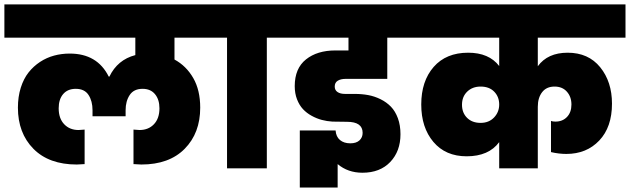

<svg xmlns="http://www.w3.org/2000/svg" viewBox="-34 -760 2845 867"><path d="M604 -17.1Q601.1 -17.1 568.8 -19V-174.8Q588.4 -172.9 596.2 -172.9Q636.2 -172.9 661.1 -199Q686 -225.1 686 -271Q686 -310.5 666 -334.7Q646 -358.9 609.9 -358.9Q570.3 -358.9 551.8 -331.1Q533.2 -303.2 533.2 -262.2V-234.9H383.8V-262.2Q383.8 -303.7 365.7 -331.3Q347.7 -358.9 308.1 -358.9Q271.5 -358.9 251.2 -335.2Q231 -311.5 231 -271Q231 -225.1 255.9 -199Q280.8 -172.9 320.8 -172.9Q328.6 -172.9 348.1 -174.8V-19Q315.9 -17.1 313 -17.1Q187 -17.1 116.9 -88.1Q46.9 -159.2 46.9 -273.9Q46.9 -323.2 59.8 -364Q72.8 -404.8 95 -432.9Q117.2 -460.9 147 -480.5Q176.8 -500 210.4 -509Q244.1 -518.1 280.8 -518.1Q405.3 -518.1 457 -414.1H460Q496.6 -490.2 577.1 -511.2V-589.8H-14.2V-740.2H931.2V-589.8H753.9V-491.2Q807.1 -462.4 838.6 -407.7Q870.1 -353 870.1 -273.9Q870.1 -159.2 800 -88.1Q730 -17.1 604 -17.1Z M991.2 0V-589.8H902.8V-740.2H1257.8V-589.8H1170.9V0Z M1226.6 -589.8V-740.2H1837.9V-589.8H1714.8V-403.8H1525.9Q1504.9 -403.8 1491.2 -395.5Q1477.5 -387.2 1477.5 -369.1Q1477.5 -353 1490 -344.5Q1502.4 -335.9 1524.4 -335.9H1567.9Q1600.1 -335.9 1628.9 -330.6Q1657.7 -325.2 1684.8 -311.8Q1711.9 -298.3 1731.4 -278.1Q1751 -257.8 1762.7 -226.1Q1774.4 -194.3 1774.4 -153.8Q1774.4 -77.1 1728.3 -28.6Q1682.1 20 1602.5 20Q1537.1 20 1490.7 -19V86.9H1319.8V-170.9H1481.4Q1483.4 -142.6 1501.2 -127.7Q1519 -112.8 1547.9 -112.8Q1574.7 -112.8 1589.1 -126Q1603.5 -139.2 1603.5 -160.2Q1603.5 -210 1532.7 -210Q1492.7 -210 1466.8 -210.9Q1442.4 -212.4 1419.2 -218.5Q1396 -224.6 1373.3 -237.1Q1350.6 -249.5 1334 -267.3Q1317.4 -285.2 1307.1 -311.8Q1296.9 -338.4 1296.9 -371.1Q1296.9 -451.2 1347.7 -491.7Q1398.4 -532.2 1480.5 -532.2H1539.6V-589.8Z M2220.2 0V-118.2Q2172.9 -54.2 2073.2 -54.2Q1978 -54.2 1923.1 -119.1Q1868.2 -184.1 1868.2 -288.1Q1868.2 -393.6 1924.3 -457.8Q1980.5 -522 2080.1 -522Q2173.8 -522 2220.2 -461.9V-589.8H1807.1V-740.2H2790.5V-589.8H2394.5V-460.9Q2439 -522 2529.3 -522Q2623 -522 2676.3 -456.3Q2729.5 -390.6 2729.5 -292Q2729.5 -186 2672.1 -125.5Q2614.7 -64.9 2523.4 -64.9Q2489.3 -64.9 2454.1 -73.2V-213.9Q2461.4 -210.9 2474.1 -210.9Q2506.3 -210.9 2526.4 -231.9Q2546.4 -252.9 2546.4 -288.1Q2546.4 -322.8 2525.9 -345.9Q2505.4 -369.1 2470.2 -369.1Q2433.6 -369.1 2414.1 -343.8Q2394.5 -318.4 2394.5 -277.8V0ZM2136.2 -205.1Q2173.8 -205.1 2197 -229.5Q2220.2 -253.9 2220.2 -288.1Q2220.2 -322.8 2197.8 -345.9Q2175.3 -369.1 2136.2 -369.1Q2099.6 -369.1 2075.9 -346.4Q2052.2 -323.7 2052.2 -287.1Q2052.2 -250.5 2075.2 -227.8Q2098.1 -205.1 2136.2 -205.1Z"/></svg>

Font: Poppins ExtraBold
Style: Regular
Weight: 800
Designer: Ninad Kale (Devanagari), Jonny Pinhorn (Latin)
Foundry: Indian Type Foundry
Version: Version 3.200;PS 1.000;hotconv 16.6.54;makeotf.lib2.5.65590